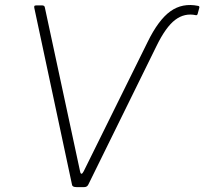

<svg xmlns="http://www.w3.org/2000/svg" viewBox="-20 -764 834 784"><path d="M789 -740Q795 -739 794 -733L787 -707Q785 -701 780 -702Q734 -712 695.5 -683Q657 -654 619 -576L341 -11Q336 0 324 0H292Q275 0 274 -10L120 -732Q119 -737 120.5 -739.5Q122 -742 129 -742H151Q162 -742 163 -734L307 -64Q309 -54 313 -54.5Q317 -55 322 -65L583 -593Q627 -683 676 -718Q725 -753 789 -740Z"/></svg>

Font: Libre Franklin Thin
Style: Italic
Weight: 100
Italic angle: -8°
Designer: Pablo Impallari, Rodrigo Fuenzalida, Nhung Nguyen
Foundry: Impallari Type
Version: Version 3.000